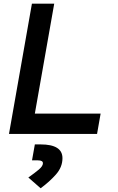

<svg xmlns="http://www.w3.org/2000/svg" viewBox="-20 -713 626 1022"><path d="M27.8 0 46.9 -108.4 149.9 -693.4H268.6L165.5 -108.4H515.6L496.6 0ZM196.3 289.1 130.9 231.9Q166 207 187.3 189Q208.5 170.9 208.5 155.8Q208.5 140.6 182.1 140.6H150.4L165.5 55.7H196.3Q312.5 55.7 312.5 128.9Q312.5 176.3 278.1 215.3Q243.7 254.4 196.3 289.1Z"/></svg>

Font: Cascadia Code NF SemiBold
Style: Italic
Weight: 600
Italic angle: -10°
Monospace: yes
Designer: Aaron Bell
Foundry: Saja Typeworks
Version: Version 2404.023; ttfautohint (v1.8.4)